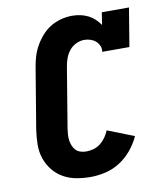

<svg xmlns="http://www.w3.org/2000/svg" viewBox="-84 -813 768 890"><g transform="rotate(-10 300.0 -367.5)"><path d="M271 8Q237 8 204 2Q171 -4 143 -20Q115 -36 95 -61Q75 -86 64.5 -117Q54 -148 54.5 -182.5Q55 -217 60 -251L107 -534Q111 -560 118.5 -585.5Q126 -611 139.5 -635Q153 -659 171.5 -680Q190 -701 213 -715Q236 -729 262.5 -736Q289 -743 315 -743Q335 -743 354 -739Q373 -735 390 -726.5Q407 -718 420.5 -705.5Q434 -693 445 -677L454 -735H582L552 -554H424Q427 -569 421 -582.5Q415 -596 404.5 -605Q394 -614 380 -618.5Q366 -623 351 -623Q332 -623 313 -614Q294 -605 281 -589Q268 -573 261 -553.5Q254 -534 251 -515L204 -231Q202 -217 201 -203Q200 -189 202 -176Q204 -163 209 -150.5Q214 -138 223 -129Q232 -120 245 -116Q258 -112 272 -112Q289 -112 306.5 -117Q324 -122 338.5 -133.5Q353 -145 364 -160.5Q375 -176 381 -192L506 -143Q491 -110 466.5 -80Q442 -50 410 -29.5Q378 -9 342 -0.5Q306 8 271 8Z"/></g></svg>

Font: Iosevka Etoile Heavy
Style: Italic
Weight: 900
Italic angle: -9°
Designer: Belleve Invis
Foundry: Belleve Invis
Version: Version 22.1.2; ttfautohint (v1.8.4)